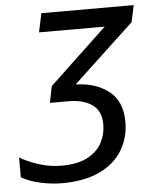

<svg xmlns="http://www.w3.org/2000/svg" viewBox="-52 -758 650 812"><g transform="rotate(-5 273.0 -352.0)"><path d="M178 10Q136 10 89 0Q42 -10 7 -30V-114Q45 -92 91 -78Q137 -64 183 -64Q253 -64 295 -87Q337 -110 355.5 -146Q374 -182 374 -222Q374 -280 336.5 -306.5Q299 -333 235 -333H157L171 -403L416 -634H137L154 -714H546L531 -643L272 -401Q357 -399 412.5 -356Q468 -313 468 -225Q468 -160 436.5 -106.5Q405 -53 340.5 -21.5Q276 10 178 10Z"/></g></svg>

Font: BC Sans
Style: Italic
Weight: 400
Italic angle: -12°
Designer: Monotype Design Team
Designer: Province of B.C.
Foundry: Monotype Imaging Inc.
Version: Version 2.000;GOOG;noto-source:20170915:90ef993387c0